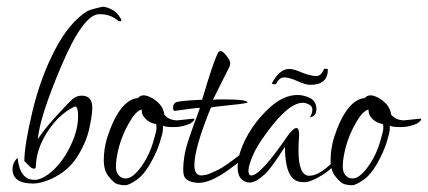

<svg xmlns="http://www.w3.org/2000/svg" viewBox="-20 -536 1266 568"><path d="M222 -253Q253 -253 253 -217Q253 -196 244 -155Q235 -114 208 -71.5Q181 -29 130 -6Q99 7 78 7Q17 7 17 -36Q17 -55 32 -69Q39 -4 81 -4Q84 -4 87 -4Q112 -8 140.5 -35.5Q169 -63 190 -107.5Q211 -152 211 -192Q211 -226 199 -220Q153 -197 120 -145.5Q87 -94 86 -43Q86 -37 80 -37Q74 -37 64 -47.5Q54 -58 52 -59Q52 -106 76 -206.5Q100 -307 142.5 -388.5Q185 -470 238 -503Q243 -506 262 -511Q281 -516 286 -516Q291 -516 292 -515Q320 -508 334 -486Q339 -479 339 -476Q339 -473 335 -473Q331 -473 328 -476Q306 -494 276 -494Q275 -494 273 -494Q226 -493 161.5 -341Q97 -189 92 -124Q106 -148 145 -191Q184 -234 195.5 -243.5Q207 -253 222 -253Z M505 -180 552 -185Q555 -185 555 -183Q555 -181 552 -178L544 -171Q520 -160 495 -160Q470 -160 462 -164Q462 -162 462 -153Q462 -144 452.5 -114Q443 -84 424 -51Q405 -18 383 -3Q361 12 350.5 12Q340 12 328.5 9Q317 6 303 -12Q287 -30 287 -62.5Q287 -95 297 -129Q334 -241 388 -246Q395 -254 405.5 -254Q416 -254 433 -244Q463 -225 466 -197Q480 -180 505 -180ZM341 -10Q346 -8 352 -8Q376 -8 406 -55Q423 -82 433 -115Q443 -148 443 -157Q443 -166 442 -169Q423 -172 412 -183Q401 -194 400 -203L399 -212Q382 -208 362 -173Q342 -138 332.5 -103Q323 -68 323 -43.5Q323 -19 341 -10Z M639 -242Q712 -242 712 -233Q712 -231 688 -228Q611 -220 604 -218Q555 -98 555 -47Q555 -31 561.5 -23.5Q568 -16 576.5 -17Q585 -18 590.5 -19Q596 -20 607.5 -25.5Q619 -31 626 -34Q643 -42 691 -79Q708 -91 709 -84Q709 -71 655.5 -33Q602 5 568 5Q567 5 566 5Q535 3 526 -12Q522 -20 522 -36Q522 -52 525.5 -74.5Q529 -97 541 -132Q553 -167 562.5 -192Q572 -217 571 -217Q560 -217 497 -208Q492 -207 492 -218.5Q492 -230 502.5 -234Q513 -238 578 -241Q609 -347 624 -378Q627 -385 633 -385Q639 -385 650 -371Q661 -357 661 -350Q661 -343 659 -339L610 -241Q624 -242 639 -242Z M768 -142Q739 -103 727 -74Q715 -45 715 -31Q715 -17 724 -17Q751 -17 833 -137Q865 -178 865 -136Q863 -110 863 -92Q863 -16 895 -16Q929 -16 978 -71Q981 -74 985 -67Q982 -60 964.5 -42.5Q947 -25 921 -11Q895 3 881.5 3Q868 3 860 0Q823 -13 823 -102Q783 -39 765 -22Q737 4 719 4Q717 4 716 4Q683 -1 683 -40.5Q683 -80 708.5 -128.5Q734 -177 776 -216Q818 -255 860 -255Q880 -255 899 -245Q916 -235 916 -213.5Q916 -192 897 -189Q904 -201 904 -211.5Q904 -222 894 -227Q884 -232 876 -232Q833 -232 768 -142ZM898 -285Q884 -285 860 -296Q836 -307 821 -307Q806 -307 797 -288Q795 -286 789.5 -287Q784 -288 784 -289Q807 -332 835 -332Q850 -332 874 -321Q901 -311 915.5 -311Q930 -311 938 -331Q939 -333 944.5 -332.5Q950 -332 950 -331Q950 -285 898 -285Z M1176 -180 1223 -185Q1226 -185 1226 -183Q1226 -181 1223 -178L1215 -171Q1191 -160 1166 -160Q1141 -160 1133 -164Q1133 -162 1133 -153Q1133 -144 1123.5 -114Q1114 -84 1095 -51Q1076 -18 1054 -3Q1032 12 1021.5 12Q1011 12 999.5 9Q988 6 974 -12Q958 -30 958 -62.5Q958 -95 968 -129Q1005 -241 1059 -246Q1066 -254 1076.5 -254Q1087 -254 1104 -244Q1134 -225 1137 -197Q1151 -180 1176 -180ZM1012 -10Q1017 -8 1023 -8Q1047 -8 1077 -55Q1094 -82 1104 -115Q1114 -148 1114 -157Q1114 -166 1113 -169Q1094 -172 1083 -183Q1072 -194 1071 -203L1070 -212Q1053 -208 1033 -173Q1013 -138 1003.5 -103Q994 -68 994 -43.5Q994 -19 1012 -10Z"/></svg>

Font: Lovers Quarrel
Style: Regular
Weight: 400
Designer: Robert E. Leuschke
Foundry: Robert E. Leuschke
Version: Version 1.001